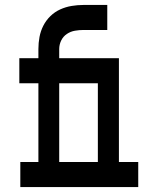

<svg xmlns="http://www.w3.org/2000/svg" viewBox="-20 -755 640 775"><path d="M62 0V-101H135V-419H58V-520H135V-557Q135 -582 139.5 -606Q144 -630 155 -651.5Q166 -673 183.5 -690Q201 -707 223 -717Q245 -727 269 -731Q293 -735 317 -735H413V-634H317Q300 -634 282.5 -631Q265 -628 250 -618Q235 -608 227 -591.5Q219 -575 219 -557V-520H460V-101H538V0ZM219 -101H375V-419H219Z"/></svg>

Font: R Plex Mono
Style: Bold
Weight: 700
Monospace: yes
Designer: Belleve Invis
Foundry: Belleve Invis
Version: Version 31.8.0